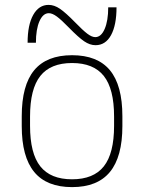

<svg xmlns="http://www.w3.org/2000/svg" viewBox="-20 -756 590 786"><path d="M275 10Q171 10 120 -52Q69 -114 69 -240V-280Q69 -407 120 -468.5Q171 -530 275 -530Q379 -530 430 -468.5Q481 -407 481 -280V-240Q481 -114 430 -52Q379 10 275 10ZM275 -22Q363 -22 405 -75Q447 -128 447 -241V-279Q447 -392 405 -445Q363 -498 275 -498Q187 -498 145 -445Q103 -392 103 -279V-241Q103 -128 145 -75Q187 -22 275 -22ZM371 -571Q348 -571 324.5 -587Q301 -603 262 -643Q231 -675 212.5 -688.5Q194 -702 180 -702Q156 -702 141.5 -669Q127 -636 127 -581H93Q93 -654 116 -695Q139 -736 179 -736Q202 -736 225.5 -720Q249 -704 288 -664Q319 -632 337.5 -618Q356 -604 370 -604Q394 -604 408.5 -637.5Q423 -671 423 -726H457Q457 -653 434.5 -612Q412 -571 371 -571Z"/></svg>

Font: M PLUS Code Latin SemiExpanded ExtraLight
Style: Regular
Weight: 250
Width: 6
Designer: Coji Morishita
Foundry: UNDERFOREST DESIGN
Version: Version 1.002; ttfautohint (v1.8.3)